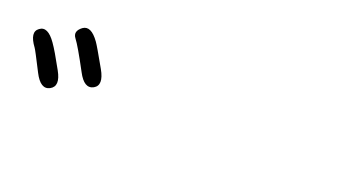

<svg xmlns="http://www.w3.org/2000/svg" viewBox="-33 -1023 1066 599"><g transform="rotate(20 500.0 -723.5)"><path d="M138 -618Q110 -603 86 -650Q53 -715 49 -720Q18 -762 42 -779Q66 -797 96 -754Q111 -733 141 -678Q166 -633 138 -618ZM265 -667Q237 -652 213 -698Q174 -771 159 -790.5Q144 -810 168 -828Q192 -845 222 -803Q230 -792 266 -728Q292 -682 265 -667Z"/></g></svg>

Font: Resource Han Rounded HK
Style: Regular
Weight: 400
Designer: Cyano Hao (round all glyphs); Ryoko NISHIZUKA  (kana, bopomofo & ideographs); Paul D. Hunt (Latin, Greek & Cyrillic); Sa
Foundry: Cyano Hao
Version: 0.990